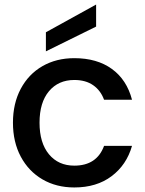

<svg xmlns="http://www.w3.org/2000/svg" viewBox="-20 -816 640 845"><path d="M403 -699 182 -590V-674L403 -796ZM37 -276Q37 -361 71.5 -425.5Q106 -490 167 -525Q228 -560 307 -560Q407 -560 472.5 -512.5Q538 -465 561 -377H438Q423 -418 390 -441Q357 -464 307 -464Q237 -464 195.5 -414.5Q154 -365 154 -276Q154 -187 195.5 -137Q237 -87 307 -87Q406 -87 438 -174H561Q537 -90 471 -40.5Q405 9 307 9Q228 9 167 -26.5Q106 -62 71.5 -126.5Q37 -191 37 -276Z"/></svg>

Font: Fz Poppins Med
Style: Regular
Weight: 500
Designer: Ninad Kale (Devanagari), Jonny Pinhorn (Latin)
Foundry: Indian Type Foundry
Version: Vit hóa bi Vntype.Com & FontZin.Com